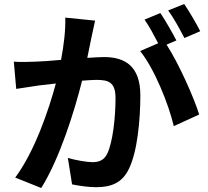

<svg xmlns="http://www.w3.org/2000/svg" viewBox="-20 -886 1040 959"><path d="M455 -783 306 -798C308 -735 299 -662 285 -587C234 -582 187 -579 156 -578C119 -577 86 -575 49 -578L61 -442C92 -447 144 -454 173 -459C191 -461 223 -465 259 -469C222 -332 153 -130 56 1L186 53C278 -94 352 -331 390 -483C419 -485 444 -487 460 -487C522 -487 557 -476 557 -396C557 -297 543 -176 516 -119C500 -86 475 -76 441 -76C415 -76 357 -86 319 -97L340 35C374 42 422 49 460 49C536 49 591 27 624 -43C667 -130 681 -292 681 -410C681 -554 606 -601 500 -601C479 -601 450 -599 416 -597C423 -633 431 -670 437 -700C442 -725 449 -757 455 -783ZM900 -866 820 -834C848 -796 880 -737 901 -696L980 -730C963 -765 926 -828 900 -866ZM781 -821 702 -788C725 -756 750 -708 770 -670L680 -631C751 -543 822 -367 848 -256L975 -314C947 -403 872 -570 812 -663L861 -684C842 -721 806 -784 781 -821Z"/></svg>

Font: Source Han Sans JP
Style: Bold
Weight: 700
Designer: Ryoko NISHIZUKA 西塚涼子 (kana, bopomofo & ideographs); Paul D. Hunt (Latin, Greek & Cyrillic); Sandoll Communications 산돌커뮤니
Foundry: Adobe
Version: Version 2.002;hotconv 1.0.116;makeotfexe 2.5.65601